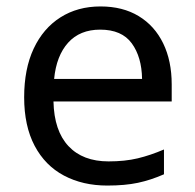

<svg xmlns="http://www.w3.org/2000/svg" viewBox="-20 -566 604 596"><path d="M292 -546Q361 -546 410.5 -516Q460 -486 486.5 -431.5Q513 -377 513 -304V-251H146Q148 -160 192.5 -112.5Q237 -65 317 -65Q368 -65 407.5 -74.5Q447 -84 489 -102V-25Q448 -7 408 1.5Q368 10 313 10Q237 10 178.5 -21Q120 -52 87.5 -113.5Q55 -175 55 -264Q55 -352 84.5 -415Q114 -478 167.5 -512Q221 -546 292 -546ZM291 -474Q228 -474 191.5 -433.5Q155 -393 148 -321H421Q420 -389 389 -431.5Q358 -474 291 -474Z"/></svg>

Font: Noto Sans Cham
Style: Regular
Weight: 400
Designer: Monotype Design Team
Foundry: Monotype Imaging Inc.
Version: Version 2.002